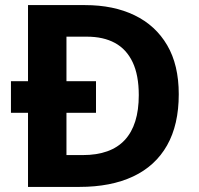

<svg xmlns="http://www.w3.org/2000/svg" viewBox="-20 -734 780 754"><path d="M313.7 -714Q426 -714 508.5 -674Q591.1 -634 636.5 -556.5Q682 -479 682 -364Q682 -244 636 -163Q590 -82 502.7 -41Q415.4 0 292 0H90V-291H23V-415H90V-714ZM321 -590H241V-415H357V-291H241V-125H305Q415 -125 470 -184.2Q525 -243.5 525 -360.3Q525 -439 500.8 -489.9Q476.6 -540.8 431.3 -565.4Q386 -590 321 -590Z"/></svg>

Font: Noto Sans Armenian
Style: Regular
Weight: 400
Designer: Monotype Design Team
Foundry: Monotype Imaging Inc.
Version: Version 2.007